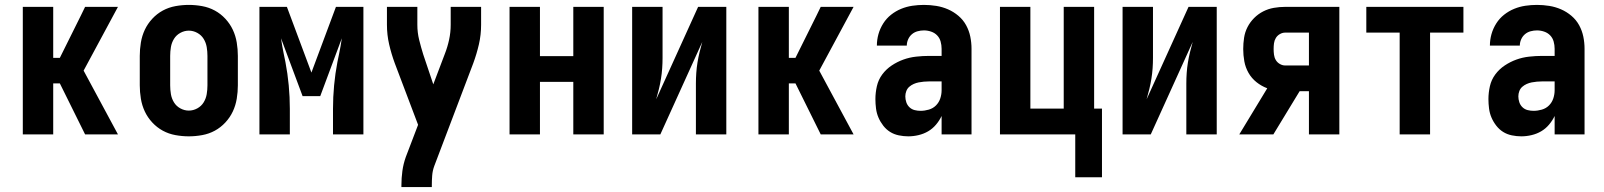

<svg xmlns="http://www.w3.org/2000/svg" viewBox="-20 -548 6540 783"><path d="M73 0V-520H197V-312H224L310 -485L327 -520H461L321 -260L461 0H327L224 -208H197V0Z M750 8Q723 8 695.5 3Q668 -2 644 -15Q620 -28 601 -48.5Q582 -69 570.5 -93.5Q559 -118 554.5 -145.5Q550 -173 550 -200V-320Q550 -347 554.5 -374.5Q559 -402 570.5 -426.5Q582 -451 601 -471.5Q620 -492 644 -505Q668 -518 695.5 -523Q723 -528 750 -528Q777 -528 804.5 -523Q832 -518 856 -505Q880 -492 899 -471.5Q918 -451 929.5 -426.5Q941 -402 945.5 -374.5Q950 -347 950 -320V-200Q950 -173 945.5 -145.5Q941 -118 929.5 -93.5Q918 -69 899 -48.5Q880 -28 856 -15Q832 -2 804.5 3Q777 8 750 8ZM750 -97Q768 -97 784.5 -106Q801 -115 810.5 -130.5Q820 -146 823 -164Q826 -182 826 -200V-320Q826 -338 823 -356Q820 -374 810.5 -389.5Q801 -405 784.5 -414Q768 -423 750 -423Q732 -423 715.5 -414Q699 -405 689.5 -389.5Q680 -374 677 -356Q674 -338 674 -320V-200Q674 -182 677 -164Q680 -146 689.5 -130.5Q699 -115 715.5 -106Q732 -97 750 -97Z M1038 0V-520H1150L1250 -252L1350 -520H1462V0H1338V-104Q1338 -152 1342.5 -200Q1347 -248 1356 -295L1363 -329Q1366 -345 1369 -360.5Q1372 -376 1374 -392L1286 -156H1214L1126 -392Q1128 -376 1131 -360.5Q1134 -345 1137 -329L1144 -295Q1153 -248 1157.5 -200Q1162 -152 1162 -104V0Z M1617 215V208Q1617 178 1621 149Q1625 120 1635 92L1685 -39L1590 -290Q1576 -328 1567 -367Q1558 -406 1558 -447V-520H1682V-447Q1682 -415 1689.5 -385Q1697 -355 1706 -326L1747 -204L1794 -328Q1805 -356 1811.5 -386Q1818 -416 1818 -447V-520H1942V-447Q1942 -406 1933 -367Q1924 -328 1910 -290L1751 129Q1744 148 1742.5 168Q1741 188 1741 208V215Z M2058 0V-520H2182V-319H2318V-520H2442V0H2318V-214H2182V0Z M2558 0V-520H2682V-312Q2682 -291 2680.5 -269.5Q2679 -248 2675.5 -226.5Q2672 -205 2667 -184.5Q2662 -164 2656 -143L2827 -520H2942V0H2818V-208Q2818 -229 2819.5 -250.5Q2821 -272 2824.5 -293.5Q2828 -315 2833 -335.5Q2838 -356 2844 -377L2673 0Z M3073 0V-520H3197V-312H3224L3310 -485L3327 -520H3461L3321 -260L3461 0H3327L3224 -208H3197V0Z M3684 8Q3665 8 3645.5 4Q3626 0 3610 -10Q3594 -20 3582 -35.5Q3570 -51 3562.5 -68.5Q3555 -86 3552.5 -105.5Q3550 -125 3550 -144Q3550 -170 3556 -196.5Q3562 -223 3578 -244.5Q3594 -266 3616.5 -281Q3639 -296 3664 -305Q3689 -314 3716 -317Q3743 -320 3769 -320H3820V-349Q3820 -364 3816 -378.5Q3812 -393 3802 -403.5Q3792 -414 3777.5 -419Q3763 -424 3748 -424Q3735 -424 3722 -420.5Q3709 -417 3699 -408.5Q3689 -400 3683.5 -387.5Q3678 -375 3678 -362H3556Q3556 -386 3562.5 -409Q3569 -432 3582 -452.5Q3595 -473 3614 -488Q3633 -503 3655 -512Q3677 -521 3700.5 -524.5Q3724 -528 3748 -528Q3773 -528 3798 -524Q3823 -520 3846 -510Q3869 -500 3888.5 -483.5Q3908 -467 3920 -445Q3932 -423 3937 -398.5Q3942 -374 3942 -349V0H3820V-75Q3811 -56 3797 -39.5Q3783 -23 3765 -12.5Q3747 -2 3726 3Q3705 8 3684 8ZM3734 -96Q3751 -96 3768 -101Q3785 -106 3797 -118Q3809 -130 3814.5 -146.5Q3820 -163 3820 -180V-216H3769Q3758 -216 3747.5 -215Q3737 -214 3726.5 -212Q3716 -210 3706 -205.5Q3696 -201 3688 -194Q3680 -187 3676 -176.5Q3672 -166 3672 -155Q3672 -143 3676 -131Q3680 -119 3689 -110.5Q3698 -102 3710 -99Q3722 -96 3734 -96Z M4365 175V0H4058V-520H4182V-105H4318V-520H4442V-105H4474V175Z M4558 0V-520H4682V-312Q4682 -291 4680.5 -269.5Q4679 -248 4675.5 -226.5Q4672 -205 4667 -184.5Q4662 -164 4656 -143L4827 -520H4942V0H4818V-208Q4818 -229 4819.5 -250.5Q4821 -272 4824.5 -293.5Q4828 -315 4833 -335.5Q4838 -356 4844 -377L4673 0Z M5034 0 5148 -188Q5124 -197 5104 -213Q5084 -229 5071.5 -251Q5059 -273 5054.5 -298Q5050 -323 5050 -348Q5050 -371 5053.5 -394Q5057 -417 5067.5 -437.5Q5078 -458 5094.5 -474.5Q5111 -491 5131.5 -501.5Q5152 -512 5175 -516Q5198 -520 5221 -520H5442V0H5318V-176H5280L5173 0ZM5221 -281H5318V-415H5221Q5210 -415 5199.5 -409Q5189 -403 5183 -393Q5177 -383 5175.5 -371.5Q5174 -360 5174 -348Q5174 -337 5175.5 -325Q5177 -313 5183 -303Q5189 -293 5199.5 -287Q5210 -281 5221 -281Z M5688 0V-415H5552V-520H5948V-415H5812V0Z M6184 8Q6165 8 6145.5 4Q6126 0 6110 -10Q6094 -20 6082 -35.5Q6070 -51 6062.5 -68.5Q6055 -86 6052.5 -105.5Q6050 -125 6050 -144Q6050 -170 6056 -196.5Q6062 -223 6078 -244.5Q6094 -266 6116.5 -281Q6139 -296 6164 -305Q6189 -314 6216 -317Q6243 -320 6269 -320H6320V-349Q6320 -364 6316 -378.5Q6312 -393 6302 -403.5Q6292 -414 6277.5 -419Q6263 -424 6248 -424Q6235 -424 6222 -420.5Q6209 -417 6199 -408.5Q6189 -400 6183.5 -387.5Q6178 -375 6178 -362H6056Q6056 -386 6062.5 -409Q6069 -432 6082 -452.5Q6095 -473 6114 -488Q6133 -503 6155 -512Q6177 -521 6200.5 -524.5Q6224 -528 6248 -528Q6273 -528 6298 -524Q6323 -520 6346 -510Q6369 -500 6388.5 -483.5Q6408 -467 6420 -445Q6432 -423 6437 -398.5Q6442 -374 6442 -349V0H6320V-75Q6311 -56 6297 -39.5Q6283 -23 6265 -12.5Q6247 -2 6226 3Q6205 8 6184 8ZM6234 -96Q6251 -96 6268 -101Q6285 -106 6297 -118Q6309 -130 6314.5 -146.5Q6320 -163 6320 -180V-216H6269Q6258 -216 6247.5 -215Q6237 -214 6226.5 -212Q6216 -210 6206 -205.5Q6196 -201 6188 -194Q6180 -187 6176 -176.5Q6172 -166 6172 -155Q6172 -143 6176 -131Q6180 -119 6189 -110.5Q6198 -102 6210 -99Q6222 -96 6234 -96Z"/></svg>

Font: Iosevka Curly Extrabold
Style: Regular
Weight: 800
Monospace: yes
Designer: Belleve Invis
Foundry: Belleve Invis
Version: Version 22.1.2; ttfautohint (v1.8.4)